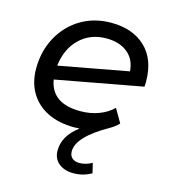

<svg xmlns="http://www.w3.org/2000/svg" viewBox="-112 -625 831 939"><g transform="rotate(15 303.0 -155.5)"><path d="M574 -300Q574 -284 573 -275L135 -194Q154 -78 300 -78Q350 -78 393 -94Q436 -110 465 -139L505 -70Q485 -50 462 -37Q311 48 311 122Q311 144 324.5 156Q338 168 361 168Q394 168 425 150L437 200Q395 224 346 224Q300 224 271.5 200.5Q243 177 243 136Q243 62 319 5Q309 6 292 6Q214 6 157 -22Q100 -50 69 -102Q38 -154 38 -224Q38 -312 76.5 -383Q115 -454 182.5 -494.5Q250 -535 336 -535Q445 -535 509.5 -474Q574 -413 574 -300ZM134 -264 485 -329Q481 -389 440 -422Q399 -455 333 -455Q252 -455 198 -403Q144 -351 134 -264Z"/></g></svg>

Font: Montserrat Alternates Medium
Style: Italic
Weight: 500
Italic angle: -11.3°
Designer: Julieta Ulanovsky
Foundry: Julieta Ulanovsky
Version: Version 7.200